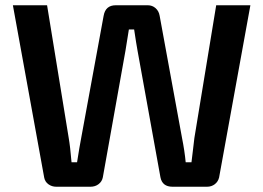

<svg xmlns="http://www.w3.org/2000/svg" viewBox="-20 -710 1001 730"><path d="M932 -690 813 -35Q809 -19 796.5 -9.5Q784 0 767 0H636Q597 0 590 -36L503 -517Q498 -544 490 -598H470Q461 -540 457 -517L371 -36Q368 -20 355 -10Q342 0 324 0H194Q177 0 164 -9.5Q151 -19 148 -35L29 -690H159L241 -187Q247 -153 252 -93H273Q282 -151 289 -187L374 -650Q381 -690 420 -690H542Q559 -690 571.5 -679Q584 -668 587 -650L672 -186Q682 -136 686 -93H708Q710 -107 713.5 -138.5Q717 -170 719 -185L802 -690Z"/></svg>

Font: Exo 2 Semi Bold
Style: Regular
Weight: 600
Designer: Natanael Gama
Version: Version 1.001;PS 001.001;hotconv 1.0.88;makeotf.lib2.5.64775